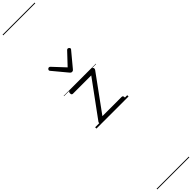

<svg xmlns="http://www.w3.org/2000/svg" viewBox="-799 -1302 2094 2094"><g transform="rotate(-45 247.5 -255.0)"><path d="M86 0Q68 0 64.5 -13.5Q61 -27 67 -36L370 -450H88Q78 -450 73 -455.5Q68 -461 68 -475Q68 -488 73 -494Q78 -500 88 -500H427Q437 -500 442 -494Q447 -488 447.5 -479.5Q448 -471 442 -462L142 -50H439Q449 -50 454 -44Q459 -38 459 -23Q459 -11 454 -5.5Q449 0 439 0ZM395 -839Q403 -839 411 -832Q419 -825 419 -816Q419 -814 418 -810.5Q417 -807 413 -804L275 -638Q271 -632 265 -628.5Q259 -625 250 -625Q241 -625 235.5 -628.5Q230 -632 225 -638L87 -804Q84 -807 83 -810.5Q82 -814 82 -816Q82 -825 89.5 -832Q97 -839 105 -839Q110 -839 114 -837Q118 -835 122 -831L250 -694L379 -831Q383 -835 386.5 -837Q390 -839 395 -839ZM0 928H495V938H0ZM0 -20H495V0H0ZM0 -505H495V-500H0ZM0 -1448H495V-1438H0Z"/></g></svg>

Font: Playwrite ID Guides
Style: Regular
Weight: 400
Designer: Veronika Burian, José Scaglione
Foundry: TypeTogether
Version: Version 1.003